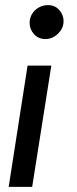

<svg xmlns="http://www.w3.org/2000/svg" viewBox="-20 -541 300 752"><path d="M14 191 88 -284H181L106 191ZM158 -388Q131 -388 113.5 -407Q96 -426 96 -451Q96 -471 106 -487Q116 -503 132.5 -512Q149 -521 168 -521Q195 -521 212 -502Q229 -483 229 -458Q229 -439 219 -423.5Q209 -408 193 -398Q177 -388 158 -388Z"/></svg>

Font: MuseoModerno
Style: Italic
Weight: 400
Italic angle: -9°
Designer: Pablo Cosgaya, Héctor Gatti, Marcela Romero, and the Authors of The MuseoModerno Project.
Foundry: Omnibus-Type Team
Version: Version 1.003